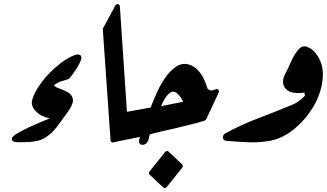

<svg xmlns="http://www.w3.org/2000/svg" viewBox="-20 -708 1628 955"><path d="M321.3 -314.9Q300.3 -309.1 282.7 -303Q265.1 -296.9 248 -284.2Q252.9 -278.8 258.8 -275.1Q264.6 -271.5 272 -269Q283.7 -265.1 294.9 -260.3Q306.2 -255.4 315.4 -250Q326.7 -244.1 333.5 -235.4Q340.3 -226.6 342.3 -214.8Q342.8 -213.4 342.8 -211.4Q342.8 -209.5 342.8 -208Q342.8 -196.8 335 -180.9Q327.1 -165 312.5 -144.5L262.7 -76.7Q235.8 -41 197.3 -19Q171.9 -4.9 127.4 -2Q104 -0.5 85.4 -0.5Q77.6 -0.5 70.8 -0.7Q64 -1 58.6 -1.5Q48.8 -2.4 43.9 -5.9Q39.1 -9.3 39.1 -17.6Q39.1 -22.5 44.2 -28.3Q49.3 -34.2 57.6 -39.6Q69.8 -47.4 85 -55.4Q100.1 -63.5 117.7 -71.8H117.2Q135.7 -80.1 153.3 -87.9Q170.9 -95.7 188 -103L225.1 -118.2H224.6L227.5 -119.1L221.7 -120.6Q204.6 -125 190.2 -131.6Q175.8 -138.2 165.5 -147.9V-147.5Q138.2 -171.9 138.2 -197.8Q138.2 -204.6 140.1 -210.9V-210.4Q143.6 -224.1 149.9 -237.8Q156.2 -251.5 165 -266.6Q181.6 -293.5 202.9 -318.8Q224.1 -344.2 251.5 -368.7Q306.6 -418.5 352.5 -434.1Q360.4 -437 366.7 -437Q384.8 -437 384.8 -419.9Q384.8 -416 383.8 -413.6Q380.4 -400.4 369.4 -381.1Q358.4 -361.8 344.2 -343.3Q337.4 -333.5 333.3 -328.1Q329.1 -322.8 327.6 -320.3Z M491.2 -564.9 554.2 -681.2Q556.2 -685.1 559.8 -686.5Q563.5 -688 566.9 -687.3Q570.3 -686.5 573 -683.8Q575.7 -681.2 576.2 -676.8L613.3 -123.5L551.8 -6.3Q549.3 -2 545.9 -0.5Q542.5 1 538.8 0.2Q535.2 -0.5 532.5 -3.4Q529.8 -6.3 529.8 -10.7Z M885.7 109.4Q888.7 112.8 889.2 116.9Q889.6 121.1 887.2 125Q867.2 149.9 847.7 174.3Q828.1 198.7 808.6 223.1Q805.2 227.1 800.3 227.3Q795.4 227.5 791.5 224.1L724.6 161.1Q721.2 157.7 720.7 153.6Q720.2 149.4 723.1 146Q734.4 131.8 745.4 117.9Q756.3 104 767.6 90.3Q775.9 79.6 784.4 69.3Q793 59.1 801.3 47.9Q804.7 43.9 809.8 43.5Q814.9 43 818.8 46.4Z M821.3 -243.2Q807.1 -230.5 797.9 -214.1Q788.6 -197.8 781.2 -180.2L891.1 -201.7Q884.8 -215.8 877.4 -225.8Q870.1 -235.8 861.3 -243.2H861.8Q850.1 -252 840.8 -252Q831.5 -252 821.3 -243.2ZM552.2 -132.8Q553.2 -136.7 556.9 -139.9Q560.5 -143.1 564.5 -143.1L566.4 -143.6H564.5Q607.4 -150.9 647 -158.2Q686.5 -165.5 729.5 -173.3Q733.9 -185.1 740.2 -200.7Q746.6 -216.3 754.4 -234.4Q763.7 -256.3 774.4 -276.6Q785.2 -296.9 797.9 -315.4Q810.5 -335.4 825.4 -350.6Q840.3 -365.7 856.9 -377Q876.5 -390.1 898.9 -390.1Q915.5 -390.1 934.1 -381.3Q949.2 -374 961.2 -362.3Q973.1 -350.6 982.7 -335.7Q992.2 -320.8 999.3 -303.5Q1006.3 -286.1 1012.2 -267.1Q1020.5 -258.3 1031.7 -258.3Q1041 -258.3 1051.8 -263.7Q1055.7 -265.6 1059.3 -264.9Q1063 -264.2 1065.4 -261.7Q1067.9 -259.3 1068.6 -255.6Q1069.3 -252 1067.9 -248L1005.9 -115.2Q1004.9 -113.8 1002.4 -111.3Q1000 -108.9 999 -108.4Q966.3 -98.1 931.9 -89.4Q897.5 -80.6 861.8 -72.3Q829.1 -64.9 796.4 -57.4Q763.7 -49.8 725.1 -40Q723.6 -36.1 722.7 -31.2Q721.7 -26.4 720.2 -20Q715.8 5.4 696.3 11.2Q693.8 12.2 692.4 12.2Q690.9 12.2 689.5 12.2Q671.4 12.2 671.4 -5.9Q671.4 -6.8 671.4 -8.5Q671.4 -10.3 672.4 -12.7V-11.2L675.8 -27.3Q668 -25.4 659.7 -23.9Q651.4 -22.5 643.1 -21Q640.1 -19 638.2 -19Q622.6 -16.1 607.4 -13.4Q592.3 -10.7 571.3 -5.9Q550.3 -1 545.4 0Q539.1 1 534.7 -3.2Q530.3 -7.3 531.2 -13.7Z M1324.2 -7.8Q1302.2 -3.9 1279.8 -2Q1257.3 0 1233.4 0Q1228.5 0 1223.4 0Q1218.3 0 1212.9 -0.5Q1186 -1.5 1158.4 -3.4Q1130.9 -5.4 1104.5 -7.8Q1088.9 -8.8 1088.9 -25.4Q1088.9 -36.6 1098.1 -43Q1136.7 -64.5 1177 -83Q1217.3 -101.6 1260.3 -118.2Q1302.7 -134.3 1344.5 -150.9Q1386.2 -167.5 1428.2 -184.6Q1448.2 -192.4 1465.3 -204.3Q1482.4 -216.3 1496.6 -231.9V-233.4Q1496.1 -233.9 1496.1 -235.4Q1496.1 -236.3 1495.8 -237.5Q1495.6 -238.8 1495.6 -240.7L1496.1 -239.3Q1495.6 -241.7 1494.9 -243.7Q1494.1 -245.6 1493.2 -247.6Q1485.8 -246.1 1478.8 -245.6Q1471.7 -245.1 1463.9 -245.1Q1460 -245.1 1455.8 -245.4Q1451.7 -245.6 1448.7 -246.1Q1416.5 -248.5 1401.4 -266.6V-266.1Q1394.5 -273.9 1391.1 -282.5Q1387.7 -291 1387.7 -301.3Q1387.7 -318.8 1397.9 -338.9Q1406.2 -354.5 1413.6 -370.1Q1420.9 -385.7 1428.2 -402.3Q1443.4 -438 1467.8 -465.3Q1479.5 -477.5 1494.1 -477.5Q1498 -477.5 1501.5 -477.1Q1504.9 -476.6 1508.8 -474.6H1508.3Q1517.6 -470.7 1524.9 -466.6Q1532.2 -462.4 1537.6 -457Q1585.9 -407.7 1585.9 -339.4V-332.5Q1585 -297.4 1575 -262.2Q1564.9 -227.1 1547.9 -193.4Q1530.3 -161.1 1506.3 -130.6Q1482.4 -100.1 1452.6 -74.2Q1393.1 -22 1324.7 -7.8Z"/></svg>

Font: Aref Ruqaa
Style: Bold
Weight: 700
Designer: Abdullah Aref
Version: Version 1.002